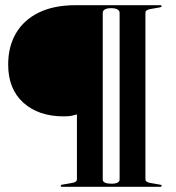

<svg xmlns="http://www.w3.org/2000/svg" viewBox="-20 -720 680 740"><path d="M441 -28V-670.5Q441 -678.5 432.8 -683.5Q424.5 -688.5 408 -688.5Q393 -688.5 384.5 -683.8Q376 -679 376 -670.5V-28Q376 -20 384.8 -16Q393.5 -12 409.5 -12Q425.5 -12 433.2 -16.2Q441 -20.5 441 -28ZM597 0H219.5Q216.5 0 215.2 -1.2Q214 -2.5 214 -4Q214 -6 215.5 -7Q217 -8 221 -8.5L255.5 -14.5Q266 -16 271.2 -19.5Q276.5 -23 276.5 -29V-279Q270 -277.5 258.8 -274.5Q247.5 -271.5 225 -271.5Q128.5 -271.5 70 -324.2Q11.5 -377 11.5 -471Q11.5 -541 41.8 -592.2Q72 -643.5 130 -671.8Q188 -700 271.5 -700H597Q600 -700 601.5 -698.8Q603 -697.5 603 -696Q603 -694.5 601.5 -693.5Q600 -692.5 596 -691.5L561.5 -685.5Q551.5 -684 546 -680.5Q540.5 -677 540.5 -671V-29Q540.5 -23 546 -19.5Q551.5 -16 561.5 -14.5L596 -8.5Q600 -8 601.5 -7.2Q603 -6.5 603 -4Q603 -2.5 601.5 -1.2Q600 0 597 0Z"/></svg>

Font: Fraunces 120pt
Style: Bold
Weight: 700
Version: Version 1.000;[b76b70a41]